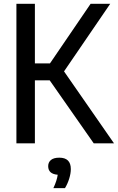

<svg xmlns="http://www.w3.org/2000/svg" viewBox="-20 -760 624 1018"><path d="M67 0V-740H165V-424H245L460.5 -740H564.5L319.5 -381.5L584.5 0H477L243.5 -334H165V0ZM263 237.5Q282 197 286 166.5Q235.5 162.5 235.5 121Q235.5 100.5 250.2 88.2Q265 76 294.5 76Q355.5 76 355.5 136.5Q355.5 159.5 347 187Q338.5 214.5 324.5 237.5Z"/></svg>

Font: Encode Sans Cnd Md
Style: Regular
Weight: 500
Width: 3
Designer: Multiple Designers
Foundry: Impallari Type
Version: Version 3.002; ttfautohint (v1.8.3) -l 8 -r 50 -G 200 -x 14 